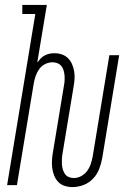

<svg xmlns="http://www.w3.org/2000/svg" viewBox="-20 -755 540 783"><path d="M275 8Q259 8 243.5 3Q228 -2 217.5 -13Q207 -24 201 -39Q195 -54 193 -69.5Q191 -85 192 -102Q193 -119 196 -135L241 -407Q243 -417 243.5 -428Q244 -439 243 -449Q242 -459 239 -469Q236 -479 229.5 -486.5Q223 -494 213.5 -497.5Q204 -501 194 -501Q194 -501 194 -501Q194 -501 194 -501Q179 -501 164.5 -494Q150 -487 140.5 -474Q131 -461 126 -446.5Q121 -432 118 -417L49 0H9L124 -698H71V-735H171L132 -500Q138 -508 145.5 -516Q153 -524 162.5 -529Q172 -534 182 -536Q192 -538 202 -538Q218 -538 232.5 -533Q247 -528 257.5 -517.5Q268 -507 274 -493Q280 -479 282.5 -464Q285 -449 284 -433Q283 -417 280 -401L235 -129Q233 -118 232.5 -107Q232 -96 232.5 -85.5Q233 -75 236 -64.5Q239 -54 245 -45.5Q251 -37 260.5 -33Q270 -29 281 -29Q297 -29 311.5 -37Q326 -45 335.5 -58Q345 -71 350 -86Q355 -101 358 -117L426 -530H466L397 -111Q393 -88 384.5 -66Q376 -44 359.5 -26.5Q343 -9 320.5 -0.5Q298 8 275 8Z"/></svg>

Font: Iosevka Slab Extralight
Style: Italic
Weight: 200
Italic angle: -9°
Monospace: yes
Designer: Belleve Invis
Foundry: Belleve Invis
Version: Version 11.1.1; ttfautohint (v1.8.3)